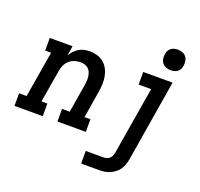

<svg xmlns="http://www.w3.org/2000/svg" viewBox="-165 -922 1373 1315"><g transform="rotate(20 521.5 -265.0)"><path d="M-7 0V-92H48L104 -428H61V-520H227L216 -450Q227 -468 241.5 -483.5Q256 -499 274 -509.5Q292 -520 311.5 -524Q331 -528 351 -528Q379 -528 406 -520Q433 -512 453.5 -494.5Q474 -477 486.5 -453Q499 -429 504 -402Q509 -375 508 -346Q507 -317 502 -288L470 -92H513V0H306V-92H362L397 -303Q399 -319 400 -334.5Q401 -350 398.5 -365Q396 -380 390 -394Q384 -408 373 -417.5Q362 -427 347 -431.5Q332 -436 316 -436Q295 -436 273.5 -429Q252 -422 235 -407Q218 -392 208.5 -371Q199 -350 196 -329L156 -92H199V0ZM557 215V123H686Q697 123 709 119.5Q721 116 730 108Q739 100 744 88.5Q749 77 751 66L833 -428H742V-520H956L857 81Q853 100 846 119Q839 138 827 154Q815 170 798 182.5Q781 195 762.5 202.5Q744 210 724.5 212.5Q705 215 686 215ZM914 -595Q896 -595 879.5 -601.5Q863 -608 852.5 -621.5Q842 -635 839.5 -652.5Q837 -670 840 -688Q842 -701 848.5 -712.5Q855 -724 865.5 -731.5Q876 -739 888.5 -742Q901 -745 914 -745Q932 -745 948.5 -738.5Q965 -732 975 -718.5Q985 -705 987.5 -687.5Q990 -670 987 -652Q985 -639 978.5 -627.5Q972 -616 961.5 -608.5Q951 -601 938.5 -598Q926 -595 914 -595Z"/></g></svg>

Font: Iosevka Etoile SmBdObl
Style: Regular
Weight: 600
Italic angle: -9°
Designer: Belleve Invis
Foundry: Belleve Invis
Version: Version 15.5.2; ttfautohint (v1.8.4)